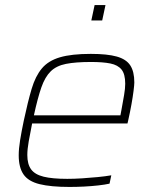

<svg xmlns="http://www.w3.org/2000/svg" viewBox="-20 -731 602 759"><path d="M255 8Q181 8 136.5 -3Q92 -14 73 -41.5Q54 -69 54 -117Q54 -143 59.5 -177Q65 -211 74 -254Q90 -329 105 -379.5Q120 -430 145.5 -460.5Q171 -491 217 -504.5Q263 -518 339 -518Q404 -518 441.5 -507.5Q479 -497 495 -472.5Q511 -448 511 -405Q511 -396 508 -372Q505 -348 499.5 -317.5Q494 -287 487 -256L484 -243H107Q99 -203 93.5 -172Q88 -141 88 -118Q88 -82 103 -61.5Q118 -41 152.5 -32.5Q187 -24 246 -24Q273 -24 304.5 -26Q336 -28 366.5 -31Q397 -34 420 -38L413 -5Q395 -1 368.5 2Q342 5 312.5 6.5Q283 8 255 8ZM114 -275H456L460 -296Q466 -329 470.5 -355Q475 -381 475 -400Q475 -438 460.5 -456Q446 -474 416.5 -480Q387 -486 340 -486Q279 -486 241 -478.5Q203 -471 180.5 -449Q158 -427 143.5 -385.5Q129 -344 114 -275ZM341 -650 354 -711H397L384 -650Z"/></svg>

Font: Saira Thin Thin
Style: Italic
Weight: 250
Italic angle: -12°
Version: Version 1.101